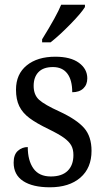

<svg xmlns="http://www.w3.org/2000/svg" viewBox="-20 -786 446 816"><path d="M38 -95Q38 -129 56 -145Q74 -161 98 -161Q98 -104 122 -70Q146 -36 196 -36Q243 -36 267.5 -60Q292 -84 292 -127Q292 -152 282.5 -168.5Q273 -185 251.5 -200.5Q230 -216 187 -237Q135 -262 105.5 -284Q76 -306 62 -334.5Q48 -363 48 -405Q48 -471 93.5 -508Q139 -545 215 -545Q280 -545 315.5 -519Q351 -493 351 -453Q351 -426 334 -410Q317 -394 287 -394Q287 -446 266 -473.5Q245 -501 205 -501Q164 -501 143.5 -479.5Q123 -458 123 -421Q123 -383 146 -362Q169 -341 233 -312Q306 -278 337.5 -242Q369 -206 369 -145Q369 -72 321.5 -31Q274 10 192 10Q119 10 78.5 -16.5Q38 -43 38 -95ZM159 -619Q221 -719 240 -766H341V-756Q325 -730 279 -683Q233 -636 195 -606H159Z"/></svg>

Font: Noto Serif Narrow
Style: Regular
Weight: 400
Width: 4
Designer: Monotype Design Team
Foundry: Monotype Imaging Inc.
Version: Version 1.001